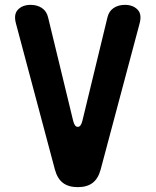

<svg xmlns="http://www.w3.org/2000/svg" viewBox="-20 -760 640 790"><path d="M206 -62 46 -662Q35 -701 54 -720.5Q73 -740 106 -740Q133 -740 152.5 -727Q172 -714 178 -688L281 -263Q287 -238 300 -238Q313 -238 319 -263L422 -688Q428 -714 447.5 -727Q467 -740 494 -740Q527 -740 546 -720.5Q565 -701 554 -662L394 -62Q384 -25 361 -7.5Q338 10 300 10Q262 10 239 -7.5Q216 -25 206 -62Z"/></svg>

Font: Maple Mono NL ExtraBold
Style: Regular
Weight: 800
Monospace: yes
Designer: subframe7536
Version: Version 7.000